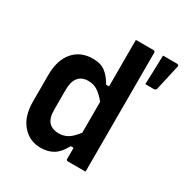

<svg xmlns="http://www.w3.org/2000/svg" viewBox="-174 -887 991 1034"><g transform="rotate(30 321.0 -370.0)"><path d="M61 -185V-350Q61 -443 105.5 -495Q150 -547 227 -547Q277 -547 306 -523.5Q335 -500 357 -461H375V-750H484Q495 -750 495 -739V0H386Q375 0 375 -11V-79H357Q333 -32 300 -11Q267 10 220 10Q151 10 106 -42Q61 -94 61 -185ZM591 -569H538Q540 -607 540.5 -633.5Q541 -660 542 -687Q543 -714 544 -750H630Q645 -750 641 -735Q634 -704 629 -681.5Q624 -659 619 -636.5Q614 -614 606 -580Q603 -569 591 -569ZM205 -128Q227 -106 266 -106Q297 -106 322 -121Q347 -136 375 -173V-365Q348 -398 323 -414.5Q298 -431 264 -431Q224 -431 203 -405Q182 -379 182 -330V-204Q182 -151 205 -128Z"/></g></svg>

Font: Recursive Mn Lnr St SmB
Style: Regular
Weight: 600
Monospace: yes
Version: Version 1.079;hotconv 1.0.112;makeotfexe 2.5.65598; ttfautoh